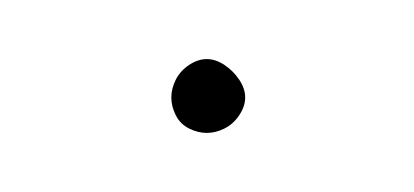

<svg xmlns="http://www.w3.org/2000/svg" viewBox="-20 -773 140 65"><path d="M38 -740Q38 -737 39.5 -734Q41 -731 44 -729.5Q47 -728 50 -728Q53 -728 56 -729.5Q59 -731 61 -734Q63 -737 63 -740Q63 -743 61 -746Q59 -749 56 -751Q53 -753 50 -753Q47 -753 44 -751Q41 -749 39.5 -746Q38 -743 38 -740Z"/></svg>

Font: Linefont Thin
Style: Regular
Weight: 100
Monospace: yes
Version: Version 3.002;gftools[0.9.33]